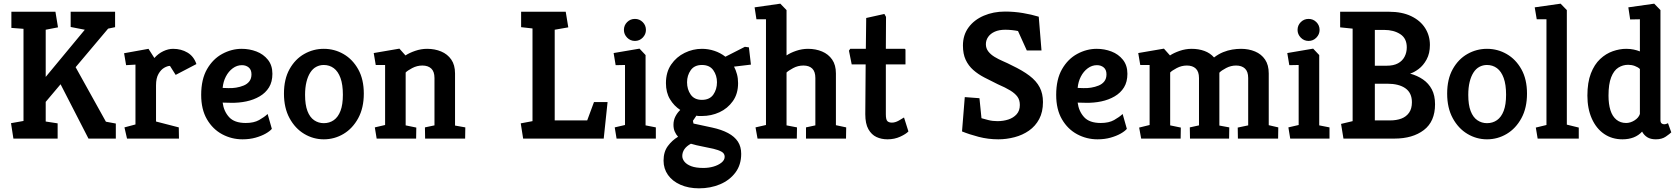

<svg xmlns="http://www.w3.org/2000/svg" viewBox="-20 -755 9146 1046"><path d="M53 0 40 -84 108 -96V-598L42 -603V-691H282L296 -606L229 -593V-336L442 -593L365 -608V-691H607V-607L569 -599L392 -389L557 -92L611 -82V0H462L310 -296L229 -200V-93L294 -83V0Z M672 0 658 -61 718 -77V-403L667 -400L656 -465L789 -489L821 -439Q842 -463 869.5 -476Q897 -489 923 -489Q967 -489 1001.5 -468.5Q1036 -448 1050 -406L937 -347L906 -396Q893 -396 875 -386Q857 -376 843.5 -352.5Q830 -329 830 -290V-93L954 -61L955 0Z M1301 4Q1242 4 1190.5 -23.5Q1139 -51 1107.5 -105Q1076 -159 1076 -238Q1076 -323 1108 -378.5Q1140 -434 1191 -461.5Q1242 -489 1297 -489Q1339 -489 1377 -474.5Q1415 -460 1439.5 -429.5Q1464 -399 1464 -353Q1464 -309 1445.5 -279Q1427 -249 1394.5 -230Q1362 -211 1321.5 -202.5Q1281 -194 1237 -195L1193 -196Q1199 -149 1228 -117Q1257 -85 1319 -85Q1363 -85 1391.5 -101Q1420 -117 1438 -134L1461 -53Q1450 -40 1427 -27Q1404 -14 1372 -5Q1340 4 1301 4ZM1193 -276 1224 -275Q1244 -274 1266 -277.5Q1288 -281 1307.5 -289Q1327 -297 1338.5 -312Q1350 -327 1350 -350Q1350 -375 1335 -387.5Q1320 -400 1298 -400Q1271 -400 1248 -383Q1225 -366 1210.5 -338Q1196 -310 1193 -276Z M1744 4Q1687 4 1637.5 -25.5Q1588 -55 1557.5 -111Q1527 -167 1527 -245Q1527 -324 1557.5 -378.5Q1588 -433 1637.5 -461Q1687 -489 1744 -489Q1802 -489 1851.5 -460.5Q1901 -432 1931.5 -377.5Q1962 -323 1962 -245Q1962 -167 1931.5 -111Q1901 -55 1851.5 -25.5Q1802 4 1744 4ZM1744 -84Q1775 -84 1798.5 -100.5Q1822 -117 1835 -151Q1848 -185 1848 -239Q1848 -294 1835 -330Q1822 -366 1798.5 -383.5Q1775 -401 1744 -401Q1722 -401 1703 -391Q1684 -381 1670.5 -360Q1657 -339 1649.5 -308.5Q1642 -278 1642 -238Q1642 -184 1655 -150Q1668 -116 1691.5 -100Q1715 -84 1744 -84Z M2032 0 2022 -61 2078 -74V-401H2027L2016 -466L2156 -490L2189 -453Q2210 -467 2242 -478Q2274 -489 2307 -489Q2349 -489 2383.5 -474.5Q2418 -460 2438.5 -430.5Q2459 -401 2459 -355V-71L2515 -61L2514 0H2296L2295 -61L2347 -72V-330Q2347 -365 2329.5 -381.5Q2312 -398 2281 -398Q2252 -398 2225.5 -384Q2199 -370 2190 -360V-72L2248 -60L2247 0Z M2830 0 2817 -83 2881 -95V-600L2819 -607V-691H3062L3076 -606L3002 -593V-99H3179L3216 -199H3290L3269 0Z M3339 0 3329 -61 3385 -74V-401L3334 -400L3323 -466L3464 -490L3497 -455V-72L3553 -61V0ZM3439 -532Q3414 -532 3396.5 -550Q3379 -568 3379 -592Q3379 -617 3396.5 -634.5Q3414 -652 3439 -652Q3464 -652 3481.5 -634.5Q3499 -617 3499 -592Q3499 -568 3481.5 -550Q3464 -532 3439 -532Z M3788 271Q3731 271 3687 251.5Q3643 232 3619 198Q3595 164 3595 120Q3595 72 3618.5 40.5Q3642 9 3674 -10Q3663 -22 3656 -38Q3649 -54 3649 -75Q3649 -100 3659.5 -120.5Q3670 -141 3686 -156Q3652 -178 3630 -214.5Q3608 -251 3608 -302Q3608 -362 3636.5 -403.5Q3665 -445 3710 -467Q3755 -489 3804 -489Q3839 -489 3872 -478Q3905 -467 3932 -446L4038 -500L4060 -497L4071 -403L3979 -392Q3989 -373 3995 -350.5Q4001 -328 4001 -302Q4001 -244 3972.5 -204Q3944 -164 3899.5 -143.5Q3855 -123 3804 -123Q3796 -123 3788.5 -123Q3781 -123 3774 -125L3755 -97L3758 -82L3860 -60Q3911 -49 3946.5 -30Q3982 -11 4000 16.5Q4018 44 4018 83Q4018 143 3986.5 185Q3955 227 3903 249Q3851 271 3788 271ZM3812 160Q3841 160 3867 152.5Q3893 145 3910.5 131Q3928 117 3928 99Q3928 81 3911 71.5Q3894 62 3866.5 55.5Q3839 49 3806.5 43Q3774 37 3744 28Q3720 41 3708.5 58Q3697 75 3697 95Q3697 111 3709 126Q3721 141 3746 150.5Q3771 160 3812 160ZM3804 -211Q3846 -211 3866 -239.5Q3886 -268 3886 -307Q3886 -344 3866 -372.5Q3846 -401 3804 -401Q3763 -401 3743 -372.5Q3723 -344 3723 -307Q3723 -268 3743 -239.5Q3763 -211 3804 -211Z M4107 0 4096 -61 4153 -74V-650H4101L4091 -715L4231 -735L4265 -700V-453Q4285 -467 4317 -478Q4349 -489 4382 -489Q4424 -489 4458.5 -474.5Q4493 -460 4513.5 -430.5Q4534 -401 4534 -355V-73L4590 -61L4589 0H4371V-61L4422 -72V-330Q4422 -365 4405 -381.5Q4388 -398 4357 -398Q4327 -398 4301 -384Q4275 -370 4265 -360V-72L4322 -61L4321 0Z M4815 4Q4782 4 4755 -8.5Q4728 -21 4711 -51Q4694 -81 4694 -133L4696 -404H4620L4605 -479L4612 -489H4697L4699 -657L4798 -679L4807 -663L4806 -489H4908Q4913 -489 4913 -483V-404H4806V-133Q4806 -103 4814.5 -95Q4823 -87 4839 -87Q4857 -87 4876.5 -98Q4896 -109 4905 -115L4929 -39Q4916 -25 4884.5 -10.5Q4853 4 4815 4Z M5419 4Q5363 4 5311.5 -9.5Q5260 -23 5221 -39L5236 -226L5316 -220L5327 -111Q5341 -107 5364 -101Q5387 -95 5414 -95Q5446 -95 5473.5 -104Q5501 -113 5518.5 -132.5Q5536 -152 5536 -183Q5536 -210 5523 -228Q5510 -246 5484 -262Q5458 -278 5416 -296Q5377 -315 5342.5 -333Q5308 -351 5282 -374Q5256 -397 5241 -429Q5226 -461 5226 -507Q5226 -564 5256.5 -605.5Q5287 -647 5339.5 -669.5Q5392 -692 5455 -692Q5505 -692 5552.5 -684Q5600 -676 5639 -664L5654 -480H5574L5526 -586Q5512 -589 5493 -591Q5474 -593 5457 -593Q5423 -593 5399.5 -582.5Q5376 -572 5363.5 -554Q5351 -536 5351 -514Q5351 -492 5364 -475Q5377 -458 5398.5 -445Q5420 -432 5444.5 -421.5Q5469 -411 5492 -399Q5551 -371 5588.5 -342.5Q5626 -314 5644 -279.5Q5662 -245 5662 -199Q5662 -145 5641.5 -106.5Q5621 -68 5586 -43.5Q5551 -19 5507 -7.5Q5463 4 5419 4Z M5959 4Q5900 4 5848.5 -23.5Q5797 -51 5765.5 -105Q5734 -159 5734 -238Q5734 -323 5766 -378.5Q5798 -434 5849 -461.5Q5900 -489 5955 -489Q5997 -489 6035 -474.5Q6073 -460 6097.5 -429.5Q6122 -399 6122 -353Q6122 -309 6103.5 -279Q6085 -249 6052.5 -230Q6020 -211 5979.5 -202.5Q5939 -194 5895 -195L5851 -196Q5857 -149 5886 -117Q5915 -85 5977 -85Q6021 -85 6049.5 -101Q6078 -117 6096 -134L6119 -53Q6108 -40 6085 -27Q6062 -14 6030 -5Q5998 4 5959 4ZM5851 -276 5882 -275Q5902 -274 5924 -277.5Q5946 -281 5965.5 -289Q5985 -297 5996.5 -312Q6008 -327 6008 -350Q6008 -375 5993 -387.5Q5978 -400 5956 -400Q5929 -400 5906 -383Q5883 -366 5868.5 -338Q5854 -310 5851 -276Z M6197 0 6186 -60 6243 -74V-401H6192L6181 -466L6321 -490L6354 -453Q6375 -467 6407 -478Q6439 -489 6472 -489Q6510 -489 6541.5 -477.5Q6573 -466 6594 -442Q6619 -461 6644 -471Q6669 -481 6693.5 -485Q6718 -489 6741 -489Q6783 -489 6817.5 -474.5Q6852 -460 6872 -430.5Q6892 -401 6892 -355V-73L6944 -61L6943 0H6724L6723 -60L6780 -72V-330Q6780 -365 6762.5 -381.5Q6745 -398 6714 -398Q6686 -398 6660 -384.5Q6634 -371 6623 -359V-71L6677 -61L6676 0H6463L6462 -61L6512 -72V-330Q6512 -365 6494.5 -381.5Q6477 -398 6446 -398Q6417 -398 6390.5 -384Q6364 -370 6355 -360V-72L6413 -60L6412 0Z M7009 0 6999 -61 7055 -74V-401L7004 -400L6993 -466L7134 -490L7167 -455V-72L7223 -61V0ZM7109 -532Q7084 -532 7066.5 -550Q7049 -568 7049 -592Q7049 -617 7066.5 -634.5Q7084 -652 7109 -652Q7134 -652 7151.5 -634.5Q7169 -617 7169 -592Q7169 -568 7151.5 -550Q7134 -532 7109 -532Z M7299 0 7286 -80 7349 -95V-599L7281 -606V-691H7547Q7618 -691 7668 -667Q7718 -643 7744 -602Q7770 -561 7770 -510Q7770 -464 7752 -431Q7734 -398 7708.5 -379Q7683 -360 7662 -354Q7702 -343 7732.5 -322Q7763 -301 7780.5 -268Q7798 -235 7798 -187Q7798 -93 7737 -46.5Q7676 0 7577 0ZM7470 -99H7553Q7588 -99 7614.5 -109Q7641 -119 7656.5 -141Q7672 -163 7672 -198Q7672 -249 7636.5 -274Q7601 -299 7537 -299H7470ZM7470 -397H7535Q7572 -397 7596 -410Q7620 -423 7632 -446Q7644 -469 7644 -497Q7644 -546 7608.5 -569Q7573 -592 7521 -592H7470Z M8081 4Q8024 4 7974.5 -25.5Q7925 -55 7894.5 -111Q7864 -167 7864 -245Q7864 -324 7894.5 -378.5Q7925 -433 7974.5 -461Q8024 -489 8081 -489Q8139 -489 8188.5 -460.5Q8238 -432 8268.5 -377.5Q8299 -323 8299 -245Q8299 -167 8268.5 -111Q8238 -55 8188.5 -25.5Q8139 4 8081 4ZM8081 -84Q8112 -84 8135.5 -100.5Q8159 -117 8172 -151Q8185 -185 8185 -239Q8185 -294 8172 -330Q8159 -366 8135.5 -383.5Q8112 -401 8081 -401Q8059 -401 8040 -391Q8021 -381 8007.5 -360Q7994 -339 7986.5 -308.5Q7979 -278 7979 -238Q7979 -184 7992 -150Q8005 -116 8028.5 -100Q8052 -84 8081 -84Z M8357 0 8347 -60 8405 -74V-650H8352L8341 -715L8482 -735L8516 -700V-76L8581 -60V0Z M8819 4Q8762 4 8719 -25.5Q8676 -55 8652 -109Q8628 -163 8628 -234Q8628 -306 8647 -355Q8666 -404 8697.5 -433.5Q8729 -463 8766.5 -476Q8804 -489 8839 -489Q8862 -489 8880.5 -485Q8899 -481 8914 -475V-650L8861 -649L8851 -715L8992 -735L9026 -700V-101Q9026 -88 9032 -83Q9038 -78 9046 -78Q9053 -78 9059.5 -80.5Q9066 -83 9067 -84L9085 -34Q9077 -26 9055.5 -11Q9034 4 9001 4Q8972 4 8954 -7.5Q8936 -19 8926 -38Q8907 -17 8880 -6.5Q8853 4 8819 4ZM8839 -85Q8862 -85 8884.5 -99Q8907 -113 8914 -134V-379Q8904 -389 8886.5 -395.5Q8869 -402 8850 -402Q8821 -402 8796.5 -386.5Q8772 -371 8757.5 -334Q8743 -297 8743 -234Q8743 -188 8753.5 -154.5Q8764 -121 8786 -103Q8808 -85 8839 -85Z"/></svg>

Font: Kreon Light SemiBold
Style: Regular
Weight: 600
Version: Version 2.002